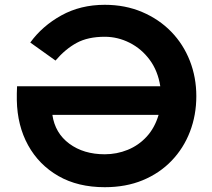

<svg xmlns="http://www.w3.org/2000/svg" viewBox="-20 -766 883 799"><path d="M416 13Q304 13 223 -33.5Q142 -80 97 -161.5Q52 -243 50 -349Q50 -365 50 -377Q50 -389 51 -407H647Q637 -471 603 -517Q569 -563 519.5 -588Q470 -613 416 -613Q346 -613 299 -587.5Q252 -562 211 -514L106 -589Q156 -658 235.5 -702Q315 -746 416 -746Q501 -746 571.5 -716Q642 -686 692.5 -634Q743 -582 770 -513Q797 -444 797 -366Q797 -287 770.5 -218Q744 -149 694 -97Q644 -45 574 -16Q504 13 416 13ZM416 -124Q466 -124 511.5 -142.5Q557 -161 590.5 -197.5Q624 -234 640 -288H198Q209 -212 268.5 -168Q328 -124 416 -124Z"/></svg>

Font: Kreadon
Style: Bold
Weight: 700
Designer: Reiya WATANABE
Foundry: StudioGnu
Version: Version 1.003; ttfautohint (v1.8.4.7-5d5b);gftools[0.9.32]